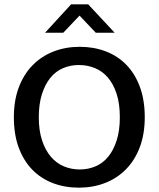

<svg xmlns="http://www.w3.org/2000/svg" viewBox="-20 -856 732 886"><path d="M348 -640Q413 -640 468 -619Q523 -598 563 -557Q603 -516 625.5 -455Q648 -394 648 -315Q648 -237 625 -176.5Q602 -116 561 -74.5Q520 -33 464.5 -11.5Q409 10 344 10Q279 10 224 -11Q169 -32 129 -73Q89 -114 66.5 -174.5Q44 -235 44 -315Q44 -393 67 -453.5Q90 -514 131 -555.5Q172 -597 227.5 -618.5Q283 -640 348 -640ZM159 -315Q159 -254 174 -208.5Q189 -163 214.5 -133Q240 -103 274.5 -88.5Q309 -74 348 -74Q387 -74 421 -88.5Q455 -103 479.5 -133Q504 -163 518.5 -208.5Q533 -254 533 -315Q533 -378 518 -423.5Q503 -469 477.5 -498.5Q452 -528 417.5 -542Q383 -556 344 -556Q305 -556 271 -541.5Q237 -527 212.5 -497Q188 -467 173.5 -421.5Q159 -376 159 -315ZM308 -836H387L509 -705H422L347 -784L272 -705H188Z"/></svg>

Font: Ek Mukta Medium
Style: Regular
Weight: 500
Designer: Girish Dalvi and Yashodeep Gholap
Foundry: Ek Type
Version: Version 2.538;PS 1.002;hotconv 16.6.51;makeotf.lib2.5.65220;